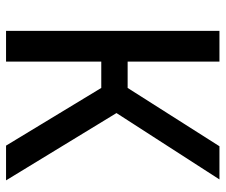

<svg xmlns="http://www.w3.org/2000/svg" viewBox="-74 -654 728 619"><g transform="rotate(90 289.5 -344.0)"><path d="M79 0V-688H178V-392H263L451 -688H558L344 -356L561 0H449L263 -307H178V0Z"/></g></svg>

Font: Saira SemiCondensed Medium
Style: Regular
Weight: 500
Width: 4
Designer: Hector Gatti with collaboration of the Omnibus-Type team
Foundry: Omnibus-Type
Version: Version 1.101